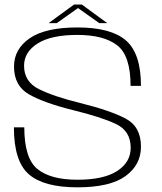

<svg xmlns="http://www.w3.org/2000/svg" viewBox="-20 -798 694 822"><path d="M311.5 4Q451 4 517.2 -44Q583.5 -92 583.5 -170Q583.5 -255.5 518.5 -290Q453.5 -324.5 323.5 -357Q211 -384.5 147 -416.2Q83 -448 83 -516.5Q83 -575 141 -611.8Q199 -648.5 311 -648.5Q424 -648.5 481.5 -604.2Q539 -560 539 -430.5H583.5Q583.5 -569 519.2 -624.8Q455 -680.5 311.5 -680.5Q174.5 -680.5 107.2 -634.2Q40 -588 40 -513Q40 -430.5 104.5 -393.8Q169 -357 296.5 -325.5Q411 -297.5 475.2 -267.8Q539.5 -238 539.5 -165.5Q539.5 -103.5 481.8 -66Q424 -28.5 311.5 -28.5Q197 -28.5 140.5 -74.2Q84 -120 84 -253H39.5Q39.5 -107.5 103.5 -51.8Q167.5 4 311.5 4ZM188 -699H223L314 -763.5L405 -699H439L330.5 -778.5H297Z"/></svg>

Font: Anybody SemiExpanded ExtraLight
Style: Regular
Weight: 250
Width: 6
Version: Version 1.113;gftools[0.9.25]